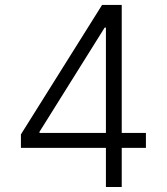

<svg xmlns="http://www.w3.org/2000/svg" viewBox="-20 -747 666 767"><path d="M63.6 -156.2V-210.2L387.8 -727.3H466.3V-215.9H562.9V-156.2H466.3V0H403.1V-156.2ZM403.1 -215.9V-636.7H398.1L137.8 -220.5V-215.9Z"/></svg>

Font: Inter Zeller Light
Style: Regular
Weight: 300
Designer: Rasmus Andersson; Joe Bland
Foundry: zeller
Version: Version 3.015;git-dec3a8cb1